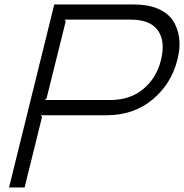

<svg xmlns="http://www.w3.org/2000/svg" viewBox="-20 -830 815 850"><path d="M692.9 -564.9Q712.9 -647 679.2 -695.1Q645.5 -743.2 557.1 -743.2H266.1L271 -735.8L186 -394L178.2 -387.2H467.8Q556.2 -387.2 614.7 -436.3Q673.3 -485.4 692.9 -564.9ZM765.1 -564.9Q738.3 -458 654.8 -388.9Q571.3 -319.8 452.1 -319.8H161.1L166 -312L88.9 0H20L220.2 -810.1H574.2Q634.3 -810.1 677.7 -792Q721.2 -773.9 743.9 -741.2Q766.6 -708.5 772.9 -663.6Q779.3 -618.7 765.1 -564.9Z"/></svg>

Font: Sinkin Sans 300 Light Italic
Style: Regular
Weight: 300
Italic angle: -112°
Designer: Keith Bates
Foundry: K-Type
Version: Sinkin Sans (version 1.0)  by Keith Bates   •   © 2014   www